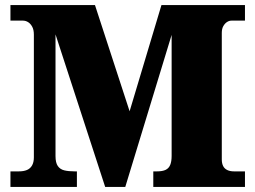

<svg xmlns="http://www.w3.org/2000/svg" viewBox="-20 -734 1002 754"><path d="M21 0V-61H54Q73 -61 86 -66.5Q99 -72 106 -84.5Q113 -97 113 -116V-598Q113 -617 106.5 -629Q100 -641 90.5 -647Q81 -653 70 -653H21V-714H353L489 -297L614 -714H942V-653H889Q880 -653 871.5 -647.5Q863 -642 857 -631.5Q851 -621 851 -605V-108Q851 -93 856 -82.5Q861 -72 872 -66.5Q883 -61 899 -61H942V0H582V-61H597Q618 -61 630.5 -67Q643 -73 648.5 -86.5Q654 -100 654 -122V-597L472 0H393L198 -599V-121Q198 -95 207 -82Q216 -69 232.5 -65Q249 -61 273 -61H282V0Z"/></svg>

Font: Noto Serif Gujarati Black
Style: Regular
Weight: 900
Version: Version 2.102